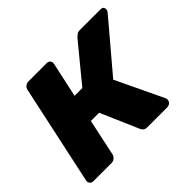

<svg xmlns="http://www.w3.org/2000/svg" viewBox="-123 -689 857 857"><g transform="rotate(-45 306.0 -260.0)"><path d="M29 0Q18 0 12 -7.5Q6 -15 8 -25L109 -495Q111 -506 119.5 -513Q128 -520 139 -520H254Q265 -520 271 -513Q277 -506 275 -495L239 -329H288L432 -504Q437 -509 444.5 -514.5Q452 -520 463 -520H594Q604 -520 608.5 -514.5Q613 -509 612 -500Q612 -494 605 -486L412 -258L519 -33Q520 -31 520.5 -28Q521 -25 520 -20Q519 -11 511.5 -5.5Q504 0 494 0H368Q358 0 352 -4.5Q346 -9 342 -16L263 -198H211L174 -25Q172 -15 163.5 -7.5Q155 0 144 0Z"/></g></svg>

Font: Rubik Light
Style: Bold Italic
Weight: 700
Italic angle: -12°
Version: Version 2.104